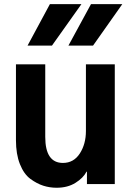

<svg xmlns="http://www.w3.org/2000/svg" viewBox="-20 -884 636 922"><path d="M56.6 -210.9V-575.2H197.3V-226.6Q197.3 -101.6 282.2 -101.6Q334 -101.6 363.3 -147Q392.6 -192.4 392.6 -254.9V-575.2H531.2V0H397.5V-59.6H395.5Q379.9 -29.3 342.3 -5.9Q304.7 17.6 252 17.6Q218.8 17.6 188 7.8Q157.2 -2 126 -24.9Q94.7 -47.9 75.7 -95.7Q56.6 -143.6 56.6 -210.9ZM308.6 -665 417 -864.3H567.4L426.8 -665ZM112.3 -665 219.7 -864.3H371.1L229.5 -665Z"/></svg>

Font: Gothic A1 ExtraBold
Style: Regular
Weight: 800
Designer: HanYang I&C Co.,Ltd.
Foundry: HanYang I&C Co.,Ltd.
Version: Version 2.50